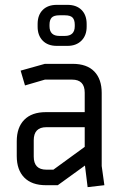

<svg xmlns="http://www.w3.org/2000/svg" viewBox="-20 -763 510 791"><path d="M65 -472 165 -500H279Q338 -500 368.5 -468.5Q399 -437 399 -380V-79L410 0L341 8L330 -81L218 0H169Q111 0 80 -31.5Q49 -63 49 -120V-181Q49 -238 80 -269.5Q111 -301 169 -301H329V-381Q329 -435 277 -435H165L83 -411ZM171 -64H200L329 -158V-239H171Q119 -239 119 -185V-118Q119 -64 171 -64ZM225 -615H247Q288 -615 288 -655V-661Q288 -681 279 -690.5Q270 -700 247 -700H225Q202 -700 193 -690.5Q184 -681 184 -661V-655Q184 -615 225 -615ZM258 -574H214Q177 -574 156 -595.5Q135 -617 135 -653V-664Q135 -701 156 -722Q177 -743 214 -743H258Q295 -743 316 -722Q337 -701 337 -664V-653Q337 -617 315.5 -595.5Q294 -574 258 -574Z"/></svg>

Font: Strong
Style: Regular
Weight: 400
Designer: Roman Shchyukin (Gaslight Type Foundry)
Foundry: Cyreal (www.cyreal.org)
Version: Version 1.001